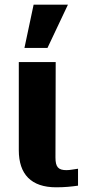

<svg xmlns="http://www.w3.org/2000/svg" viewBox="-20 -792 376 817"><path d="M60 -153C60 -50 113 5 219 5C256 5 284 2 312 -2V-74L285 -70C278 -69 271 -68 263 -68C228 -68 216 -81 216 -122L217 -528H60ZM84 -588H182L269 -772H123Z"/></svg>

Font: Aerodynamic
Style: Bd
Weight: 500
Designer: Google
Version: Version 2.000980; 2014